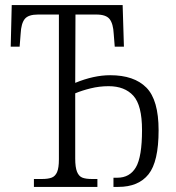

<svg xmlns="http://www.w3.org/2000/svg" viewBox="-20 -733 690 753"><path d="M113 -31H144Q169 -31 183 -36.5Q197 -42 204 -58.5Q211 -75 211 -108V-676H129Q91 -676 77 -658.5Q63 -641 61 -601L57 -550H22L26 -713H461L466 -550H430L426 -600Q424 -640 410 -658Q396 -676 358 -676H276L275 -408Q348 -438 412 -438Q506 -438 554 -389.5Q602 -341 602 -222Q602 -99 562.5 -49.5Q523 0 444 0H425V-36H440Q489 -36 513 -77Q537 -118 537 -223Q537 -320 503 -357.5Q469 -395 406 -395Q370 -395 335.5 -386.5Q301 -378 275 -367V-111Q275 -77 282 -59.5Q289 -42 302.5 -36.5Q316 -31 341 -31H362V0H113Z"/></svg>

Font: Noto Serif NarrowLight
Style: Regular
Weight: 300
Width: 4
Designer: Monotype Design Team
Foundry: Monotype Imaging Inc.
Version: Version 1.001